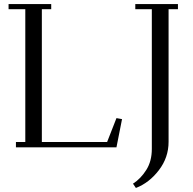

<svg xmlns="http://www.w3.org/2000/svg" viewBox="-20 -722 946 941"><path d="M22 -676.8V-702.1H231V-676.8H185.1V-25.9H504.9L550.8 -143.1L578.1 -138.2L550.8 0H58.1V-25.9H104V-676.8ZM631.8 178.2Q669.9 153.8 697 110.8Q724.1 67.9 724.1 7.8V-676.8H643.1V-702.1H852.1V-676.8H806.2V-26.9Q806.2 50.3 758.5 112.3Q710.9 174.3 646 199.2Z"/></svg>

Font: Dehuti Alt
Style: Book
Weight: 400
Version: Version 1.2